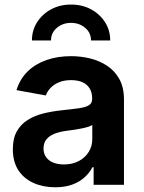

<svg xmlns="http://www.w3.org/2000/svg" viewBox="-20 -794 617 825"><path d="M217.3 10.7Q165.5 10.7 124 -7.8Q82.5 -26.4 58.8 -62.7Q35.2 -99.1 35.2 -152.8Q35.2 -199.2 52.2 -229.5Q69.3 -259.8 98.6 -278.3Q127.9 -296.9 165 -306.2Q202.1 -315.4 242.2 -319.8Q289.6 -324.7 318.8 -328.9Q348.1 -333 362.1 -341.8Q376 -350.6 376 -368.7V-371.1Q376 -396 365.5 -413.6Q355 -431.2 335 -440.4Q314.9 -449.7 285.2 -449.7Q255.4 -449.7 233.4 -440.4Q211.4 -431.2 197.3 -416.3Q183.1 -401.4 176.8 -383.8L50.8 -406.7Q65.9 -455.1 99.1 -487.3Q132.3 -519.5 179.9 -536.1Q227.5 -552.7 285.2 -552.7Q326.7 -552.7 366.9 -543Q407.2 -533.2 440.2 -511.5Q473.1 -489.7 492.9 -454.1Q512.7 -418.5 512.7 -366.2V0H382.3V-75.7H377.4Q364.7 -51.3 343 -31.7Q321.3 -12.2 290 -0.7Q258.8 10.7 217.3 10.7ZM254.4 -87.4Q291.5 -87.4 318.8 -102.1Q346.2 -116.7 361.3 -141.4Q376.5 -166 376.5 -195.3V-257.3Q370.1 -252.4 356.2 -248.3Q342.3 -244.1 325.2 -241Q308.1 -237.8 291.3 -235.4Q274.4 -232.9 262.2 -231.4Q234.4 -227.5 212.9 -218.8Q191.4 -210 179.2 -194.8Q167 -179.7 167 -155.8Q167 -133.8 178.2 -118.4Q189.5 -103 209.2 -95.2Q229 -87.4 254.4 -87.4ZM285.2 -774.4Q333.5 -774.4 371.3 -753.9Q409.2 -733.4 431.4 -698.5Q453.6 -663.6 453.6 -620.1H371.1Q371.1 -653.3 345.7 -674.6Q320.3 -695.8 285.2 -695.8Q250 -695.8 224.6 -674.6Q199.2 -653.3 199.2 -620.1H117.2Q117.2 -663.6 139.4 -698.5Q161.6 -733.4 199.5 -753.9Q237.3 -774.4 285.2 -774.4Z"/></svg>

Font: Inter
Style: 650
Weight: 650
Designer: Rasmus Andersson
Foundry: rsms
Version: Version 4.001;git-66647c0bb